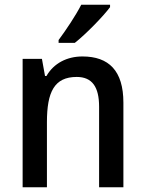

<svg xmlns="http://www.w3.org/2000/svg" viewBox="-20 -786 609 806"><path d="M442 -756V-766H321C298 -721 258 -661 226 -618V-606H294C340 -642 414 -718 442 -756ZM326 -549C262 -549 206 -521 175 -467H169L156 -539H75V0H177V-273C177 -400 208 -463 302 -463C367 -463 396 -421 396 -338V0H498V-355C498 -489 437 -549 326 -549Z"/></svg>

Font: Noto Sans Lao Looped SemiCondensed Medium
Style: Regular
Weight: 500
Width: 4
Designer: Mark Frömberg, Ben Mitchell
Foundry: The Fontpad Ltd
Version: Version 1.002